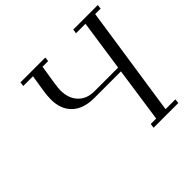

<svg xmlns="http://www.w3.org/2000/svg" viewBox="-170 -885 1068 1068"><g transform="rotate(-45 364.5 -351.0)"><path d="M117.2 -676.8 121.1 -702.1H315.9L313 -676.8H269L252 -569.8Q246.1 -531.2 246.1 -513.2Q246.1 -451.2 281 -413.6Q315.9 -376 377 -376H563L606.9 -676.8H532.2L536.1 -702.1H729L726.1 -676.8H683.1L585.9 -25.9H663.1L660.2 0H465.8L469.2 -25.9H512.2L559.1 -350.1H350.1Q265.1 -350.1 219 -393.6Q172.9 -437 172.9 -515.1Q172.9 -546.4 178.2 -578.1L193.8 -676.8Z"/></g></svg>

Font: Dehuti
Style: Italic
Weight: 400
Version: Version 1.2